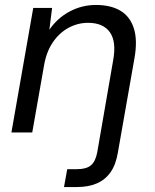

<svg xmlns="http://www.w3.org/2000/svg" viewBox="-20 -534 623 774"><path d="M26 0 114 -502H190L179 -414Q211 -461 260.5 -487.5Q310 -514 367 -514Q426 -514 465 -491Q504 -468 519.5 -420Q535 -372 522 -299L455 82Q447 130 425.5 160.5Q404 191 370 205.5Q336 220 290 220H238L251 148H290Q328 148 346.5 132.5Q365 117 372 80L436 -290Q450 -366 423 -404Q396 -442 335 -442Q293 -442 255.5 -421.5Q218 -401 192 -362Q166 -323 157 -267L110 0Z"/></svg>

Font: DM Sans 16pt
Style: Italic
Weight: 400
Italic angle: -10°
Version: Version 4.004;gftools[0.9.30]